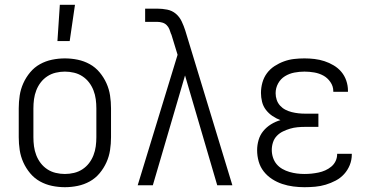

<svg xmlns="http://www.w3.org/2000/svg" viewBox="-20 -771 1540 799"><path d="M250 8Q223 8 196.5 2.5Q170 -3 146.5 -16Q123 -29 105.5 -50Q88 -71 77 -95.5Q66 -120 62 -146.5Q58 -173 58 -200V-320Q58 -347 62 -373.5Q66 -400 77 -424.5Q88 -449 105.5 -470Q123 -491 146.5 -504Q170 -517 196.5 -522.5Q223 -528 250 -528Q277 -528 303.5 -522.5Q330 -517 353.5 -504Q377 -491 394.5 -470Q412 -449 423 -424.5Q434 -400 438 -373.5Q442 -347 442 -320V-200Q442 -173 438 -146.5Q434 -120 423 -95.5Q412 -71 394.5 -50Q377 -29 353.5 -16Q330 -3 303.5 2.5Q277 8 250 8ZM250 -47Q269 -47 288 -51.5Q307 -56 323 -66.5Q339 -77 350.5 -92Q362 -107 369 -125Q376 -143 378.5 -162Q381 -181 381 -200V-320Q381 -339 378.5 -358Q376 -377 369 -395Q362 -413 350.5 -428Q339 -443 323 -453.5Q307 -464 288 -468.5Q269 -473 250 -473Q231 -473 212 -468.5Q193 -464 177 -453.5Q161 -443 149.5 -428Q138 -413 131 -395Q124 -377 121.5 -358Q119 -339 119 -320V-200Q119 -181 121.5 -162Q124 -143 131 -125Q138 -107 149.5 -92Q161 -77 177 -66.5Q193 -56 212 -51.5Q231 -47 250 -47ZM219 -600 229 -751H292L270 -600Z M553 0 719 -543 693 -628 692 -629Q689 -639 685 -649Q681 -659 673.5 -666.5Q666 -674 655.5 -677Q645 -680 635 -680H584V-735H635Q655 -735 675.5 -731Q696 -727 711.5 -714Q727 -701 736 -682Q745 -663 751 -644L947 0H884L750 -457L616 0Z M1247 8Q1224 8 1200.5 5Q1177 2 1154.5 -5.5Q1132 -13 1112 -26Q1092 -39 1077.5 -57.5Q1063 -76 1056.5 -99Q1050 -122 1050 -146Q1050 -167 1056 -188Q1062 -209 1075.5 -225.5Q1089 -242 1107.5 -253.5Q1126 -265 1147 -271Q1129 -278 1113.5 -288.5Q1098 -299 1086.5 -314Q1075 -329 1070.5 -347.5Q1066 -366 1066 -384Q1066 -406 1072 -427.5Q1078 -449 1091 -466.5Q1104 -484 1122.5 -496Q1141 -508 1161.5 -515.5Q1182 -523 1203.5 -525.5Q1225 -528 1247 -528Q1268 -528 1289 -525.5Q1310 -523 1330 -516.5Q1350 -510 1368.5 -499Q1387 -488 1400.5 -472Q1414 -456 1421 -435.5Q1428 -415 1428 -394V-389H1367V-392Q1367 -412 1355 -429.5Q1343 -447 1325.5 -456.5Q1308 -466 1287.5 -469.5Q1267 -473 1247 -473Q1226 -473 1205 -469Q1184 -465 1166 -454Q1148 -443 1137.5 -424Q1127 -405 1127 -383Q1127 -369 1131.5 -355.5Q1136 -342 1145.5 -331.5Q1155 -321 1167.5 -314.5Q1180 -308 1194 -304.5Q1208 -301 1222 -299.5Q1236 -298 1250 -298H1305V-243H1250Q1234 -243 1218 -241.5Q1202 -240 1187 -235.5Q1172 -231 1157.5 -224Q1143 -217 1132 -205.5Q1121 -194 1116 -178.5Q1111 -163 1111 -147Q1111 -131 1116 -115.5Q1121 -100 1131 -88Q1141 -76 1155 -68Q1169 -60 1184.5 -55.5Q1200 -51 1215.5 -49Q1231 -47 1247 -47Q1262 -47 1276.5 -48.5Q1291 -50 1305.5 -53Q1320 -56 1333.5 -62Q1347 -68 1358.5 -77.5Q1370 -87 1376.5 -100.5Q1383 -114 1383 -129V-131H1444V-128Q1444 -105 1435.5 -84Q1427 -63 1412 -46.5Q1397 -30 1377 -19.5Q1357 -9 1335.5 -2.5Q1314 4 1291.5 6Q1269 8 1247 8Z"/></svg>

Font: Iosevka Fixed SS04 Light
Style: Regular
Weight: 300
Monospace: yes
Designer: Belleve Invis
Foundry: Belleve Invis
Version: Version 32.5.0